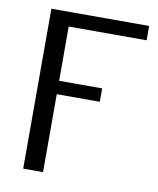

<svg xmlns="http://www.w3.org/2000/svg" viewBox="-78 -730 649 791"><g transform="rotate(10 247.0 -334.5)"><path d="M73 0H156V-326H336V-382H156V-609H482V-669H73Z"/></g></svg>

Font: KpMath
Style: Sans
Weight: 400
Version: Version 0.64